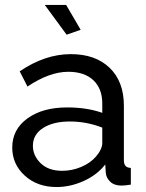

<svg xmlns="http://www.w3.org/2000/svg" viewBox="-20 -751 594 781"><path d="M162.1 -731H249L308.1 -629.9L251 -609.9ZM29.8 -150.9Q29.8 -224.6 91.6 -269.3Q153.3 -314 252.9 -314Q334 -314 396 -292V-330.1Q396 -390.6 359.6 -424.8Q323.2 -459 257.8 -459Q181.2 -459 91.8 -398.9L60.1 -460.9Q163.1 -530.8 268.1 -530.8Q368.2 -530.8 426 -475.1Q483.9 -419.4 483.9 -320.8V-100.1Q483.9 -83.5 490.5 -76.2Q497.1 -68.8 512.2 -67.9V0Q488.3 3.9 474.1 3.9Q444.8 3.9 428.2 -12Q411.6 -27.8 410.2 -48.8L408.2 -82Q374.5 -39.1 320.1 -14.6Q265.6 9.8 210 9.8Q131.8 9.8 80.8 -36.6Q29.8 -83 29.8 -150.9ZM370.1 -113.8Q381.8 -127 388.9 -141.8Q396 -156.7 396 -167V-231.9Q332.5 -256.8 264.2 -256.8Q196.3 -256.8 155 -230.2Q113.8 -203.6 113.8 -158.2Q113.8 -117.7 145.5 -86.9Q177.2 -56.2 232.9 -56.2Q272.9 -56.2 310.3 -72Q347.7 -87.9 370.1 -113.8Z"/></svg>

Font: Rawline Medium
Style: Regular
Weight: 500
Designer: Matt McInerney, Pablo Impallari, Rodrigo Fuenzalida
Foundry: Matt McInerney, Pablo Impallari, Rodrigo Fuenzalida
Version: Version 4.020;PS 004.020;hotconv 1.0.88;makeotf.lib2.5.64775